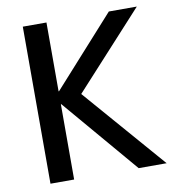

<svg xmlns="http://www.w3.org/2000/svg" viewBox="-82 -804 817 879"><g transform="rotate(-10 327.0 -365.0)"><path d="M192 -730V-410H194L482 -730H612L292 -380L622 0H492L194 -350H192V0H82V-730Z"/></g></svg>

Font: M PLUS 1p Medium
Style: Regular
Weight: 500
Version: Version 1.062